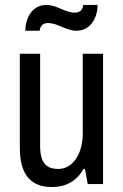

<svg xmlns="http://www.w3.org/2000/svg" viewBox="-20 -743 496 775"><path d="M374 -723H316C313 -700 300 -692 282 -692C243 -692 210 -723 167 -723C107 -723 82 -665 82 -619H140C143 -642 156 -650 174 -650C213 -650 246 -619 289 -619C349 -619 374 -677 374 -723ZM396 0V-526H314V-205C314 -114 268 -61 216 -61C172 -61 142 -80 142 -153V-526H60V-147C60 -30 111 12 190 12C242 12 288 -9 317 -61H323L334 0Z"/></svg>

Font: Archivo Narrow
Style: Regular
Weight: 400
Designer: Hector Gatti
Foundry: Omnibus-Type
Version: Version 1.003;PS 001.003;hotconv 1.0.70;makeotf.lib2.5.58329